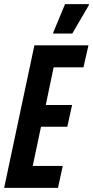

<svg xmlns="http://www.w3.org/2000/svg" viewBox="-26 -907 449 927"><path d="M-6 0 140 -688H401L377 -582H233L195 -400H322L299 -295H172L132 -106H277L254 0ZM231 -745V-750L288 -887H403V-882L323 -745Z"/></svg>

Font: Saira ExtraCondensed
Style: Bold Italic
Weight: 700
Width: 2
Italic angle: -12°
Designer: Hector Gatti with collaboration of the Omnibus-Type team
Foundry: Omnibus-Type
Version: Version 1.101